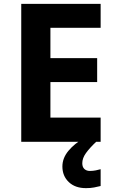

<svg xmlns="http://www.w3.org/2000/svg" viewBox="-20 -734 600 994"><path d="M501 0H90V-714H501V-590H241V-433H483V-309H241V-125H501ZM406 111Q406 131 417 141Q428 151 445 151Q461 151 476 148Q491 145 501 142V229Q485 233 467 236.5Q449 240 425 240Q369 240 336 208.5Q303 177 303 128Q303 84 335 46Q367 8 413 -17L478 0Q444 32 425 58.5Q406 85 406 111Z"/></svg>

Font: Noto Sans Duployan
Style: Bold
Weight: 700
Designer: David Corbett
Foundry: David Corbett
Version: Version 3.001